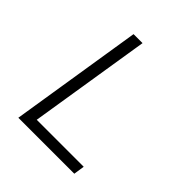

<svg xmlns="http://www.w3.org/2000/svg" viewBox="-199 -864 997 997"><g transform="rotate(45 300.0 -365.0)"><path d="M94 0 210 -730H276L169 -60H514L505 0Z"/></g></svg>

Font: NKDuy Mono ExtraLight
Style: Italic
Weight: 200
Italic angle: -9°
Monospace: yes
Designer: NKDuy
Foundry: NKDuy
Version: Version 2.251; ttfautohint (v1.8.4.7-5d5b)